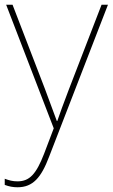

<svg xmlns="http://www.w3.org/2000/svg" viewBox="-26 -548 476 811"><path d="M0 -528 201 -6 160 102C127 187 99 218 48 218C27 218 13 214 -6 207V233C13 240 29 243 48 243C113 243 148 202 181 115L430 -528H403L264 -168C241 -108 226 -66 216 -37H214C204 -65 188 -108 164 -172L27 -528Z"/></svg>

Font: Noto Sans Canadian Aboriginal Thin
Style: Regular
Weight: 100
Designer: Monotype Design Team, Typotheque's Kevin King
Foundry: Monotype Imaging Inc.
Version: Version 2.004